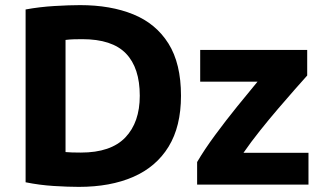

<svg xmlns="http://www.w3.org/2000/svg" viewBox="-20 -721 1255 750"><path d="M288 9Q246 9 190 5.5Q134 2 80 -9V-684Q134 -694 192.5 -697.5Q251 -701 293 -701Q412 -701 500.5 -665Q589 -629 638 -551Q687 -473 687 -347Q687 -227 638.5 -148Q590 -69 500.5 -30Q411 9 288 9ZM296 -125Q413 -125 469.5 -184Q526 -243 526 -347Q526 -456 472 -512Q418 -568 301 -568Q285 -568 268 -567.5Q251 -567 236 -565V-127Q247 -126 261.5 -125.5Q276 -125 296 -125ZM750 0V-88Q778 -136 820 -193Q862 -250 906.5 -305Q951 -360 986 -402H762V-526H1180V-426Q1162 -406 1132 -372Q1102 -338 1066.5 -296.5Q1031 -255 995.5 -210.5Q960 -166 931 -124H1185V0Z"/></svg>

Font: Ubuntu Sans ExtraBold
Style: Regular
Weight: 800
Designer: Dalton Maag Ltd
Foundry: Dalton Maag Ltd
Version: Version 1.006; ttfautohint (v1.8.4.7-5d5b)